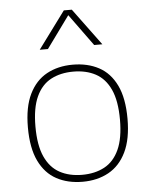

<svg xmlns="http://www.w3.org/2000/svg" viewBox="-56 -854 714 910"><g transform="rotate(-5 301.0 -399.5)"><path d="M301 9Q230 9 176.8 -19.8Q123.5 -48.5 93.8 -110Q64 -171.5 64 -270Q64 -366.5 94 -428Q124 -489.5 177.5 -518.8Q231 -548 301 -548Q372 -548 425.2 -519.5Q478.5 -491 508.2 -429.8Q538 -368.5 538 -270Q538 -173.5 508 -111.8Q478 -50 424.5 -20.5Q371 9 301 9ZM301 -24Q362 -24 407.2 -48.2Q452.5 -72.5 477.2 -126.5Q502 -180.5 502 -269Q502 -358.5 477.2 -412.5Q452.5 -466.5 407.2 -490.8Q362 -515 301 -515Q240 -515 194.8 -491Q149.5 -467 124.8 -413.2Q100 -359.5 100 -271Q100 -181.5 124.8 -127.2Q149.5 -73 194.8 -48.5Q240 -24 301 -24ZM152 -632 282 -808H320L450 -632H411L301 -783.5L191 -632Z"/></g></svg>

Font: Encode Sans Exp Th
Style: Regular
Weight: 100
Width: 7
Designer: Multiple Designers
Foundry: Impallari Type
Version: Version 3.002; ttfautohint (v1.8.3) -l 8 -r 50 -G 200 -x 14 